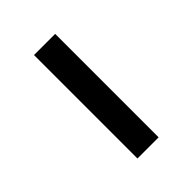

<svg xmlns="http://www.w3.org/2000/svg" viewBox="27 -583 523 523"><g transform="rotate(45 289.0 -321.0)"><path d="M488.5 -362V-280.5H90V-362Z"/></g></svg>

Font: Merriweather SemiBold
Style: Regular
Weight: 600
Version: Version 2.100